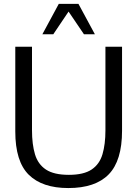

<svg xmlns="http://www.w3.org/2000/svg" viewBox="-20 -955 706 987"><path d="M331.1 11.7Q197.3 11.7 127.9 -56.6Q58.6 -125 58.6 -279.3V-714.8H144.5V-285.2Q144.5 -212.9 159.9 -161.6Q175.3 -110.4 216.3 -83.3Q257.3 -56.2 334 -56.2Q410.2 -56.2 450.9 -83.5Q491.7 -110.8 506.8 -162.1Q522 -213.4 522 -285.2V-714.8H607.4V-282.7Q607.4 -128.9 538.8 -58.6Q470.2 11.7 331.1 11.7ZM197.8 -778.8 282.2 -935.1H383.3L467.8 -778.8H411.6L332.5 -895.5L253.9 -778.8Z"/></svg>

Font: Pontano Sans
Style: Regular
Weight: 400
Designer: Vernon Adams
Foundry: Vernon Adams
Version: Version 2.001